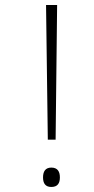

<svg xmlns="http://www.w3.org/2000/svg" viewBox="-20 -734 374 763"><path d="M170 -179H201L207 -714H163ZM151 -29C151 -6 160 9 184 9C209 9 218 -6 218 -29C218 -52 209 -68 184 -68C160 -68 151 -52 151 -29Z"/></svg>

Font: Noto Sans Devanagari UI ExtraLight
Style: Regular
Weight: 200
Designer: Jelle Bosma - Monotype Design Team
Foundry: Monotype Imaging Inc.
Version: Version 2.003